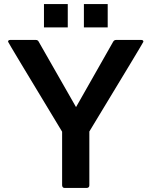

<svg xmlns="http://www.w3.org/2000/svg" viewBox="-20 -932 751 952"><path d="M410 0H301Q289 0 288 -13V-279Q20 -722 20 -725Q20 -734 31 -734H157Q168 -734 172 -725L357 -401L541 -725Q546 -734 556 -734H680Q691 -734 691 -725Q691 -722 423 -280V-13Q423 -1 410 0ZM514 -796H396V-912H514ZM316 -796H198V-912H316Z"/></svg>

Font: YamahaIndonesia935. App
Style: Bold
Weight: 700
Designer: Dalton Maag Ltd
Foundry: Dalton Maag Ltd
Version: Version 1.002; January 01, 2024; Regular/Italic